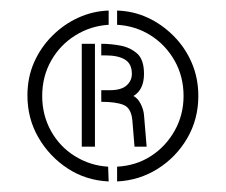

<svg xmlns="http://www.w3.org/2000/svg" viewBox="-20 -710 428 364"><path d="M186 -366Q143 -368 108.5 -390.5Q74 -413 53 -449Q32 -485 32 -529Q32 -563 44.5 -591.5Q57 -620 79 -642Q101 -664 128.5 -676.5Q156 -689 186 -690V-663Q152 -661 123 -643Q94 -625 77 -595Q60 -565 60 -528Q60 -492 76.5 -462Q93 -432 122 -414Q151 -396 185 -394ZM202 -366V-394Q238 -396 266 -414Q294 -432 311 -462Q328 -492 328 -528Q328 -565 311 -595Q294 -625 265.5 -643Q237 -661 202 -663V-690Q233 -689 260 -676.5Q287 -664 309 -642Q331 -620 343.5 -591Q356 -562 356 -528Q356 -484 335 -448Q314 -412 279 -390Q244 -368 202 -366ZM135 -432V-627H160V-432ZM235 -432 231 -481Q229 -505 214.5 -511Q200 -517 172 -517V-539H188Q210 -539 220 -548Q230 -557 230 -570Q230 -589 217 -597Q204 -605 180 -605H172V-627Q190 -627 208.5 -623.5Q227 -620 240 -608.5Q253 -597 253 -570Q253 -540 233 -528Q241 -524 246.5 -513.5Q252 -503 253 -492L258 -432Z"/></svg>

Font: Stick No Bills ExtraLight Light
Style: Regular
Weight: 300
Version: Version 2.000